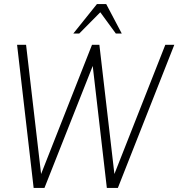

<svg xmlns="http://www.w3.org/2000/svg" viewBox="-20 -919 872 939"><path d="M144.5 0 63.5 -700H107.5L181 -68L430 -700H466L539.5 -68L788.5 -700H832.5L556.5 0H502.5L433.5 -596.5L197.5 0ZM499.5 -899 575.5 -755H546.5L470.5 -859L367.5 -755H338.5L454 -899Z"/></svg>

Font: Urbanist ExtraLight
Style: Italic
Weight: 250
Version: Version 1.303